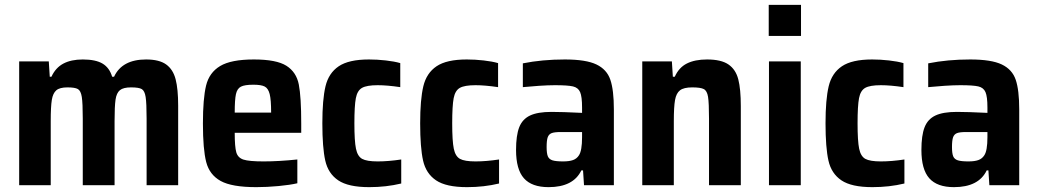

<svg xmlns="http://www.w3.org/2000/svg" viewBox="-20 -763 4277 791"><path d="M59 -510H181L185 -447H192Q209 -484 241 -501Q273 -518 321 -518Q374 -518 402.5 -501Q431 -484 442 -447H450Q483 -518 582 -518Q636 -518 664.5 -497.5Q693 -477 703.5 -436.5Q714 -396 714 -328V0H584V-274Q584 -338 580 -363.5Q576 -389 564 -396Q552 -403 520 -403Q488 -403 474 -391.5Q460 -380 456 -352.5Q452 -325 452 -264V0H321V-274Q321 -338 317 -363.5Q313 -389 301 -396Q289 -403 258 -403Q226 -403 212 -391Q198 -379 193.5 -351.5Q189 -324 189 -264V0H59Z M1221 -216H947Q947 -158 953.5 -135.5Q960 -113 983 -105.5Q1006 -98 1066 -98Q1128 -98 1205 -106V-8Q1175 -1 1127.5 3.5Q1080 8 1036 8Q935 8 889 -17.5Q843 -43 829.5 -95.5Q816 -148 816 -254Q816 -357 829 -410.5Q842 -464 887 -491Q932 -518 1026 -518Q1119 -518 1160 -492Q1201 -466 1211 -415Q1221 -364 1221 -254ZM947 -299H1097Q1097 -352 1091 -375.5Q1085 -399 1070.5 -406.5Q1056 -414 1024 -414Q988 -414 972.5 -406Q957 -398 952 -375Q947 -352 947 -299Z M1308 -255Q1308 -353 1321 -407.5Q1334 -462 1375.5 -490Q1417 -518 1500 -518Q1534 -518 1569.5 -514Q1605 -510 1629 -503V-404Q1575 -412 1536 -412Q1491 -412 1471.5 -401Q1452 -390 1446 -358.5Q1440 -327 1440 -255Q1440 -182 1446.5 -150.5Q1453 -119 1472 -108.5Q1491 -98 1536 -98Q1580 -98 1633 -106V-7Q1571 8 1501 8Q1415 8 1373.5 -20Q1332 -48 1320 -101.5Q1308 -155 1308 -255Z M1711 -255Q1711 -353 1724 -407.5Q1737 -462 1778.5 -490Q1820 -518 1903 -518Q1937 -518 1972.5 -514Q2008 -510 2032 -503V-404Q1978 -412 1939 -412Q1894 -412 1874.5 -401Q1855 -390 1849 -358.5Q1843 -327 1843 -255Q1843 -182 1849.5 -150.5Q1856 -119 1875 -108.5Q1894 -98 1939 -98Q1983 -98 2036 -106V-7Q1974 8 1904 8Q1818 8 1776.5 -20Q1735 -48 1723 -101.5Q1711 -155 1711 -255Z M2106 -145Q2106 -205 2119 -238.5Q2132 -272 2163.5 -287Q2195 -302 2252 -302Q2296 -302 2378 -298V-320Q2378 -365 2370 -383.5Q2362 -402 2340.5 -407Q2319 -412 2266 -412Q2239 -412 2201 -409.5Q2163 -407 2134 -404V-502Q2214 -518 2307 -518Q2394 -518 2437 -497.5Q2480 -477 2494.5 -434.5Q2509 -392 2509 -312V0H2386L2382 -61H2375Q2342 8 2240 8Q2171 8 2138.5 -28.5Q2106 -65 2106 -145ZM2365 -123Q2378 -142 2378 -198V-219H2289Q2264 -219 2252.5 -214.5Q2241 -210 2236.5 -197.5Q2232 -185 2232 -157Q2232 -131 2237 -119Q2242 -107 2256 -102.5Q2270 -98 2300 -98Q2325 -98 2340.5 -103.5Q2356 -109 2365 -123Z M2626 -510H2748L2752 -447H2760Q2777 -485 2810 -501.5Q2843 -518 2893 -518Q2951 -518 2981 -497.5Q3011 -477 3021.5 -436.5Q3032 -396 3032 -326V0H2901V-274Q2901 -339 2897 -364Q2893 -389 2879.5 -396Q2866 -403 2832 -403Q2797 -403 2781.5 -391Q2766 -379 2761 -351Q2756 -323 2756 -264V0H2626Z M3147 -615V-743H3280V-615ZM3148 0V-510H3279V0Z M3381 -255Q3381 -353 3394 -407.5Q3407 -462 3448.5 -490Q3490 -518 3573 -518Q3607 -518 3642.5 -514Q3678 -510 3702 -503V-404Q3648 -412 3609 -412Q3564 -412 3544.5 -401Q3525 -390 3519 -358.5Q3513 -327 3513 -255Q3513 -182 3519.5 -150.5Q3526 -119 3545 -108.5Q3564 -98 3609 -98Q3653 -98 3706 -106V-7Q3644 8 3574 8Q3488 8 3446.5 -20Q3405 -48 3393 -101.5Q3381 -155 3381 -255Z M3776 -145Q3776 -205 3789 -238.5Q3802 -272 3833.5 -287Q3865 -302 3922 -302Q3966 -302 4048 -298V-320Q4048 -365 4040 -383.5Q4032 -402 4010.5 -407Q3989 -412 3936 -412Q3909 -412 3871 -409.5Q3833 -407 3804 -404V-502Q3884 -518 3977 -518Q4064 -518 4107 -497.5Q4150 -477 4164.5 -434.5Q4179 -392 4179 -312V0H4056L4052 -61H4045Q4012 8 3910 8Q3841 8 3808.5 -28.5Q3776 -65 3776 -145ZM4035 -123Q4048 -142 4048 -198V-219H3959Q3934 -219 3922.5 -214.5Q3911 -210 3906.5 -197.5Q3902 -185 3902 -157Q3902 -131 3907 -119Q3912 -107 3926 -102.5Q3940 -98 3970 -98Q3995 -98 4010.5 -103.5Q4026 -109 4035 -123Z"/></svg>

Font: Saira Semi Condensed SemiBold
Style: Regular
Weight: 600
Width: 4
Designer: Hector Gatti with collaboration of the Omnibus-Type team
Foundry: Omnibus-Type
Version: Version 1.001; ttfautohint (v1.8)